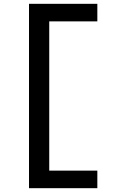

<svg xmlns="http://www.w3.org/2000/svg" viewBox="-20 -843 640 1006"><path d="M132 143V-823H490V-731H238V51H490V143Z"/></svg>

Font: Iosevka Slab Semibold Extended
Style: Regular
Weight: 600
Width: 7
Monospace: yes
Designer: Belleve Invis
Foundry: Belleve Invis
Version: Version 11.1.0; ttfautohint (v1.8.3)